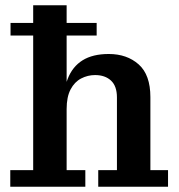

<svg xmlns="http://www.w3.org/2000/svg" viewBox="-20 -709 680 729"><path d="M19 0V-63H106V-689H233V-63H304V0ZM353 0V-63H424V-339Q424 -382 401.5 -403Q379 -424 341 -424Q313 -424 288 -411Q263 -398 248 -369.5Q233 -341 233 -295L219 -294Q219 -363 237 -409.5Q255 -456 293.5 -480Q332 -504 393 -504Q462 -504 506.5 -464.5Q551 -425 551 -340V-63H618V0ZM20 -574V-622H347V-574Z"/></svg>

Font: Montagu Slab 120pt Medium
Style: Regular
Weight: 500
Designer: Florian Karsten
Foundry: Florian Karsten
Version: Version 1.000